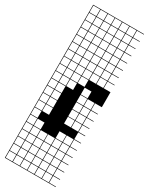

<svg xmlns="http://www.w3.org/2000/svg" viewBox="-256 -808 845 1090"><g transform="rotate(30 166.5 -263.5)"><path d="M0 238.1V-765.1H333.3V-761.9H288.9V-717.5H333.3V-714.3H288.9V-669.8H333.3V-666.7H288.9V-622.2H333.3V-619H288.9V-574.6H333.3V-571.4H288.9V-527H333.3V-523.8H288.9V-479.4H333.3V-476.2H288.9V-431.7H333.3V-428.6H288.9V-384.1H333.3V-285.7H288.9V-241.3H333.3V-238.1H288.9V-193.7H333.3V-190.5H288.9V-146H333.3V-142.9H288.9V-98.4H333.3V-95.2H288.9V-50.8H333.3V-47.6H288.9V-3.2H333.3V0H288.9V44.4H333.3V47.6H288.9V92.1H333.3V95.2H288.9V139.7H333.3V142.9H288.9V187.3H333.3V190.5H288.9V234.9H333.3V238.1ZM241.3 -717.5H285.7V-761.9H241.3ZM193.7 -717.5H238.1V-761.9H193.7ZM146 -717.5H190.5V-761.9H146ZM98.4 -717.5H142.9V-761.9H98.4ZM50.8 -717.5H95.2V-761.9H50.8ZM3.2 -717.5H47.6V-761.9H3.2ZM241.3 -669.8H285.7V-714.3H241.3ZM193.7 -669.8H238.1V-714.3H193.7ZM146 -669.8H190.5V-714.3H146ZM98.4 -669.8H142.9V-714.3H98.4ZM50.8 -669.8H95.2V-714.3H50.8ZM3.2 -669.8H47.6V-714.3H3.2ZM98.4 -622.2H142.9V-666.7H98.4ZM3.2 -622.2H47.6V-666.7H3.2ZM241.3 -622.2H285.7V-666.7H241.3ZM146 -622.2H190.5V-666.7H146ZM193.7 -622.2H238.1V-666.7H193.7ZM50.8 -622.2H95.2V-666.7H50.8ZM3.2 -574.6H47.6V-619H3.2ZM241.3 -574.6H285.7V-619H241.3ZM193.7 -574.6H238.1V-619H193.7ZM146 -574.6H190.5V-619H146ZM98.4 -574.6H142.9V-619H98.4ZM50.8 -574.6H95.2V-619H50.8ZM50.8 -527H95.2V-571.4H50.8ZM3.2 -527H47.6V-571.4H3.2ZM241.3 -527H285.7V-571.4H241.3ZM193.7 -527H238.1V-571.4H193.7ZM98.4 -527H142.9V-571.4H98.4ZM146 -527H190.5V-571.4H146ZM3.2 -479.4H47.6V-523.8H3.2ZM193.7 -479.4H238.1V-523.8H193.7ZM241.3 -479.4H285.7V-523.8H241.3ZM98.4 -479.4H142.9V-523.8H98.4ZM50.8 -479.4H95.2V-523.8H50.8ZM146 -479.4H190.5V-523.8H146ZM3.2 -431.7H47.6V-476.2H3.2ZM193.7 -431.7H238.1V-476.2H193.7ZM241.3 -431.7H285.7V-476.2H241.3ZM98.4 -431.7H142.9V-476.2H98.4ZM50.8 -431.7H95.2V-476.2H50.8ZM146 -431.7H190.5V-476.2H146ZM3.2 -384.1H47.6V-428.6H3.2ZM146 -384.1H190.5V-428.6H146ZM98.4 -384.1H142.9V-428.6H98.4ZM50.8 -384.1H95.2V-428.6H50.8ZM241.3 -384.1H285.7V-428.6H241.3ZM193.7 -384.1H238.1V-428.6H193.7ZM146 -336.5H190.5V-381H146ZM98.4 -336.5H142.9V-381H98.4ZM50.8 -336.5H95.2V-381H50.8ZM3.2 -336.5H47.6V-381H3.2ZM98.4 -288.9H142.9V-333.3H98.4ZM50.8 -288.9H95.2V-333.3H50.8ZM193.7 -288.9H238.1V-333.3H193.7ZM3.2 -288.9H47.6V-333.3H3.2ZM241.3 -241.3H285.7V-285.7H241.3ZM50.8 -241.3H95.2V-285.7H50.8ZM193.7 -241.3H238.1V-285.7H193.7ZM3.2 -241.3H47.6V-285.7H3.2ZM241.3 -193.7H285.7V-238.1H241.3ZM3.2 -193.7H47.6V-238.1H3.2ZM50.8 -193.7H95.2V-238.1H50.8ZM193.7 -193.7H238.1V-238.1H193.7ZM241.3 -146H285.7V-190.5H241.3ZM3.2 -146H47.6V-190.5H3.2ZM50.8 -146H95.2V-190.5H50.8ZM193.7 -146H238.1V-190.5H193.7ZM241.3 -98.4H285.7V-142.9H241.3ZM3.2 -98.4H47.6V-142.9H3.2ZM50.8 -98.4H95.2V-142.9H50.8ZM193.7 -98.4H238.1V-142.9H193.7ZM47.6 -95.2H3.2V-50.8H47.6ZM193.7 -3.2H238.1V-47.6H193.7ZM50.8 -3.2H95.2V-47.6H50.8ZM241.3 -3.2H285.7V-47.6H241.3ZM3.2 -3.2H47.6V-47.6H3.2ZM146 44.4H190.5V0H146ZM193.7 44.4H238.1V0H193.7ZM50.8 44.4H95.2V0H50.8ZM3.2 44.4H47.6V0H3.2ZM241.3 44.4H285.7V0H241.3ZM98.4 44.4H142.9V0H98.4ZM193.7 92.1H238.1V47.6H193.7ZM146 92.1H190.5V47.6H146ZM241.3 92.1H285.7V47.6H241.3ZM3.2 92.1H47.6V47.6H3.2ZM98.4 92.1H142.9V47.6H98.4ZM50.8 92.1H95.2V47.6H50.8ZM146 139.7H190.5V95.2H146ZM3.2 139.7H47.6V95.2H3.2ZM241.3 139.7H285.7V95.2H241.3ZM193.7 139.7H238.1V95.2H193.7ZM98.4 139.7H142.9V95.2H98.4ZM50.8 139.7H95.2V95.2H50.8ZM3.2 187.3H47.6V142.9H3.2ZM146 187.3H190.5V142.9H146ZM98.4 187.3H142.9V142.9H98.4ZM193.7 187.3H238.1V142.9H193.7ZM50.8 187.3H95.2V142.9H50.8ZM241.3 187.3H285.7V142.9H241.3ZM146 234.9H190.5V190.5H146ZM241.3 234.9H285.7V190.5H241.3ZM98.4 234.9H142.9V190.5H98.4ZM193.7 234.9H238.1V190.5H193.7ZM50.8 234.9H95.2V190.5H50.8ZM3.2 234.9H47.6V190.5H3.2Z"/></g></svg>

Font: Jacquard 12 Charted
Style: Regular
Weight: 400
Designer: Sarah Cadigan-Fried
Version: Version 1.000